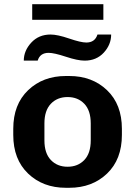

<svg xmlns="http://www.w3.org/2000/svg" viewBox="-20 -882 642 912"><path d="M133 -862H471V-788H133ZM508 -718Q508 -670 473 -632Q438 -594 382 -594Q349 -594 293 -612.5Q237 -631 211 -631Q170 -631 159 -594H93Q93 -641 128.5 -679.5Q164 -718 220 -718Q253 -718 308.5 -699Q364 -680 390 -680Q431 -680 443 -718ZM293 10Q184 10 113.5 -57.5Q43 -125 43 -241V-270Q43 -386 113.5 -453.5Q184 -521 293 -521H309Q418 -521 488.5 -453.5Q559 -386 559 -270V-241Q559 -125 488.5 -57.5Q418 10 309 10ZM411 -215V-296Q411 -357 380.5 -389Q350 -421 301 -421Q252 -421 221.5 -389Q191 -357 191 -296V-215Q191 -154 221.5 -122Q252 -90 301 -90Q350 -90 380.5 -122Q411 -154 411 -215Z"/></svg>

Font: Chivo
Style: Bold
Weight: 700
Designer: Hector Gatti
Foundry: Omnibus-Type
Version: Version 1.007;PS 001.007;hotconv 1.0.88;makeotf.lib2.5.64775